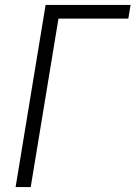

<svg xmlns="http://www.w3.org/2000/svg" viewBox="-20 -755 547 775"><path d="M43 0 164 -735H507L498 -680H216L104 0Z"/></svg>

Font: Iosevka Term Curly Light
Style: Italic
Weight: 300
Italic angle: -9°
Designer: Belleve Invis
Foundry: Belleve Invis
Version: Version 32.3.0